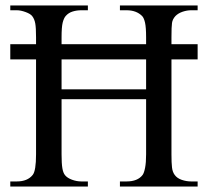

<svg xmlns="http://www.w3.org/2000/svg" viewBox="-20 -682 763 702"><path d="M702.6 0H418.5V-18.6H442.9Q483.4 -18.6 501.5 -42.5Q506.8 -49.8 510.5 -68.6Q514.2 -87.4 514.2 -117.7V-319.3H205.1V-117.7Q205.1 -84.5 208 -67.1Q210.9 -49.8 217.8 -41.5Q226.1 -31.2 243.2 -24.9Q260.3 -18.6 277.3 -18.6H301.3V0H17.6V-18.6H41.5Q80.6 -18.6 99.6 -42.5Q111.8 -57.6 111.8 -117.7V-464.8H17.6V-520.5H111.8V-545.4Q111.8 -580.6 108.9 -596.4Q106 -612.3 98.1 -622.6Q91.8 -631.3 73.7 -637.9Q55.7 -644.5 41.5 -644.5H17.6V-662.1H301.3V-644.5H277.3Q260.7 -644.5 245.6 -639.9Q230.5 -635.3 220.2 -623.5Q213.4 -615.7 209.2 -599.4Q205.1 -583 205.1 -545.4V-520.5H514.2V-545.4Q514.2 -581.5 510.3 -599.1Q506.3 -616.7 499.5 -623.5Q478.5 -644.5 442.9 -644.5H418.5V-662.1H702.6V-644.5H678.7Q664.1 -644.5 647.9 -639.2Q631.8 -633.8 621.6 -623.5Q610.8 -611.8 608.9 -598.1Q606.9 -584.5 606.9 -545.4V-520.5H702.6V-464.8H606.9V-117.7Q606.9 -85.9 608.9 -69.6Q610.8 -53.2 618.7 -42.5Q627.4 -30.3 644.5 -24.4Q661.6 -18.6 678.7 -18.6H702.6ZM205.1 -355.5H514.2V-464.8H205.1Z"/></svg>

Font: BabelStone Roman
Style: Regular
Weight: 400
Designer: Walt Agee, Victor Gaultney, Peter Martin, Debbi Hosken, Becca Hirsbrunner (SIL); Andrew West (BabelStone)
Foundry: BabelStone
Version: Version 16.000